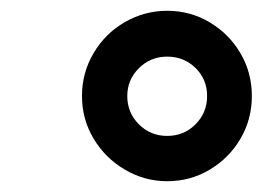

<svg xmlns="http://www.w3.org/2000/svg" viewBox="-20 -797 501 356"><path d="M132 -619Q132 -662 153.5 -698.5Q175 -735 211.5 -756Q248 -777 290 -777Q333 -777 369 -755.5Q405 -734 426 -698Q447 -662 447 -619Q447 -576 426 -540Q405 -504 369 -482.5Q333 -461 290 -461Q248 -461 211.5 -482.5Q175 -504 153.5 -540Q132 -576 132 -619ZM364 -619Q364 -650 342.5 -671Q321 -692 290 -692Q259 -692 237.5 -670.5Q216 -649 216 -619Q216 -588 237.5 -566.5Q259 -545 290 -545Q321 -545 342.5 -566.5Q364 -588 364 -619Z"/></svg>

Font: Open Sauce Sans
Style: Bold Italic
Weight: 700
Italic angle: -10°
Designer: Alfredo Marco Pradil
Foundry: Creative Sauce Fz LLC
Version: Version 1.477